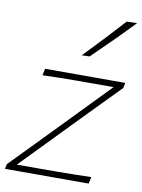

<svg xmlns="http://www.w3.org/2000/svg" viewBox="-95 -839 665 899"><g transform="rotate(10 237.5 -389.5)"><path d="M-8 0 -3 -23Q56.5 -84 112.5 -141.5Q168.5 -199 217 -249L426.5 -465H330Q300.5 -465 259.5 -465Q218.5 -465 174 -464.2Q129.5 -463.5 89 -462L96 -494H477L472 -469Q445.5 -442 409.8 -405.5Q374 -369 335.8 -329.8Q297.5 -290.5 263 -255L43.5 -29H162Q192 -29 232.8 -29.2Q273.5 -29.5 316.5 -30.2Q359.5 -31 397 -32L390 0ZM254 -586Q347 -682 434 -778L483 -779Q436.5 -730.5 388.5 -682.8Q340.5 -635 291 -587Z"/></g></svg>

Font: Commissioner Flair Thin
Style: Italic
Weight: 100
Italic angle: -12°
Designer: Kostas Bartsokas
Foundry: Kostas Bartsokas
Version: Version 1.000; ttfautohint (v1.8.3)